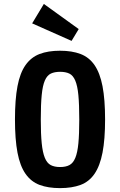

<svg xmlns="http://www.w3.org/2000/svg" viewBox="-20 -959 619 989"><path d="M57.1 -343.7Q57.1 -240.9 70.1 -172.6Q83.1 -104.3 111.5 -63.6Q139.9 -23 183.9 -6.5Q228 10 289.1 10Q350.6 10 394.9 -6.5Q439.1 -23 467 -63.8Q494.9 -104.6 508.1 -172.9Q521.3 -241.1 521.3 -343.7Q521.3 -446.6 508.1 -514.9Q494.9 -583.1 467 -623.6Q439.1 -664 394.9 -680.9Q350.6 -697.7 289.1 -697.7Q228 -697.7 183.9 -680.9Q139.9 -664 111.5 -623.7Q83.1 -583.4 70.1 -515.1Q57.1 -446.9 57.1 -343.7ZM190.1 -343Q190.1 -421.3 194.9 -469.8Q199.6 -518.3 211.2 -544.7Q222.9 -571.1 242.1 -580.1Q261.3 -589.1 289.6 -589.1Q318.1 -589.1 337.1 -580Q356.1 -570.9 367.6 -544.1Q379.1 -517.3 383.7 -469.1Q388.3 -421 388.3 -342.3Q388.3 -267.9 383.7 -220.4Q379.1 -173 368 -146Q356.9 -119 337.9 -108.8Q318.9 -98.6 289.6 -98.6Q260.6 -98.6 241.4 -108.6Q222.1 -118.7 210.9 -146.2Q199.6 -173.7 194.9 -221.1Q190.1 -268.6 190.1 -343ZM385.4 -809.3 205.9 -938.7 145.6 -838.6 348.7 -748.4Z"/></svg>

Font: Secuela Black
Style: Regular
Weight: 900
Designer: Fernando Haro
Foundry: deFharo
Version: Version 1.704